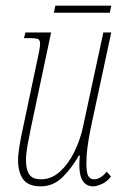

<svg xmlns="http://www.w3.org/2000/svg" viewBox="-20 -651 444 680"><path d="M311 9Q261 9 261 -66Q261 -86 263 -100H259Q236 -58 202.5 -24.5Q169 9 125 9Q80 9 62 -16Q44 -41 44 -84Q44 -103 49 -134Q54 -165 61 -196L110 -428Q117 -459 119.5 -474Q122 -489 122 -495Q122 -509 115 -512.5Q108 -516 79 -516H65L70 -536H161L89 -196Q82 -162 77 -133.5Q72 -105 72 -84Q72 -51 83.5 -33.5Q95 -16 125 -16Q162 -16 192 -43Q222 -70 243 -112.5Q264 -155 274 -202L346 -536H374L300 -191Q293 -155 289.5 -127Q286 -99 286 -73Q286 -38 293 -27Q300 -16 313 -16Q336 -16 358 -43L373 -26Q359 -7 340 1Q321 9 311 9ZM171 -606 176 -631H374L369 -606Z"/></svg>

Font: Noto Serif ExtraCondensed Thin
Style: Italic
Weight: 100
Width: 2
Italic angle: -12°
Designer: Monotype Design Team
Foundry: Monotype Imaging Inc.
Version: Version 2.013